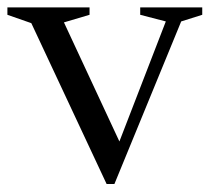

<svg xmlns="http://www.w3.org/2000/svg" viewBox="-24 -474 565 506"><path d="M453.5 -417.5 277.5 11H257L58.5 -413L-4.5 -435V-454.5H212V-435L144.5 -415L297.5 -86.5H285L413 -417.5L345.5 -435V-454.5H509V-435Z"/></svg>

Font: Newsreader 36pt
Style: Regular
Weight: 400
Designer: Hugues Gentile
Foundry: Production Type
Version: Version 1.003